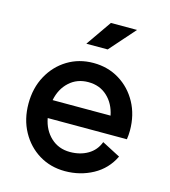

<svg xmlns="http://www.w3.org/2000/svg" viewBox="-109 -811 803 908"><g transform="rotate(15 292.0 -356.5)"><path d="M432.6 -168.9 522.5 -122.1Q491.2 -57.1 429 -23.2Q366.7 10.7 292 10.7Q221.7 10.7 165.5 -23.4Q109.4 -57.6 76.7 -117.4Q43.9 -177.2 43.9 -253.9Q43.9 -330.6 76.7 -390.4Q109.4 -450.2 165.5 -484.4Q221.7 -518.6 292 -518.6Q362.8 -518.6 418.9 -484.4Q475.1 -450.2 507.8 -390.4Q540.5 -330.6 540.5 -253.9Q540.5 -243.2 539.6 -232.2Q538.6 -221.2 537.1 -210.9H149.4Q160.2 -153.8 198.2 -118.4Q236.3 -83 292 -83Q341.8 -83 379.4 -105Q417 -127 432.6 -168.9ZM292 -424.8Q236.8 -424.8 199 -390.1Q161.1 -355.5 149.9 -298.8H433.6Q422.4 -355.5 385 -390.1Q347.7 -424.8 292 -424.8ZM339.4 -597.7H234.9L321.8 -722.7H449.7Z"/></g></svg>

Font: Giphurs Medium
Style: Regular
Weight: 500
Version: Version 0.920; ttfautohint (v1.8.4.7-5d5b)